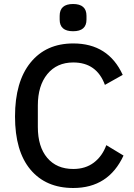

<svg xmlns="http://www.w3.org/2000/svg" viewBox="-20 -927 671 959"><path d="M278 -829V-848Q278 -907 345 -907Q412 -907 412 -848V-829Q412 -771 345 -771Q278 -771 278 -829ZM346 12Q209 12 132 -80Q55 -172 55 -345Q55 -519 132.5 -614.5Q210 -710 346 -710Q521 -710 593 -553L504 -503Q463 -615 346 -615Q264 -615 216.5 -557Q169 -499 169 -400V-293Q169 -194 216 -138.5Q263 -83 346 -83Q407 -83 449 -115Q491 -147 511 -202L597 -150Q522 12 346 12Z"/></svg>

Font: Anuphan Medium
Style: Regular
Weight: 500
Designer: Mike Abbink, Paul van der Laan, Pieter van Rosmalen, Mint Tantisuwanna
Foundry: Bold Monday; Cadson Demak
Version: Version 3.002;hotconv 1.0.109;makeotfexe 2.5.65596